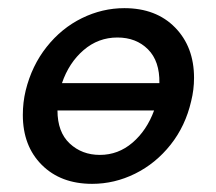

<svg xmlns="http://www.w3.org/2000/svg" viewBox="-20 -445 531 471"><path d="M456 -254Q456 -225 449 -197Q435 -136 398.5 -90Q362 -44 311.5 -19Q261 6 206 6Q129 6 82.5 -40.5Q36 -87 36 -163Q36 -194 43 -223Q58 -284 94.5 -330Q131 -376 181 -400.5Q231 -425 285 -425Q363 -425 409.5 -377.5Q456 -330 456 -254ZM132 -241H371Q372 -295 343 -324Q314 -353 268 -353Q221 -353 185 -322Q149 -291 132 -241ZM358 -174H121Q121 -121 151 -93Q181 -65 225 -65Q270 -65 305 -95Q340 -125 358 -174Z"/></svg>

Font: Ysabeau Semibold
Style: Italic
Weight: 600
Italic angle: -12°
Designer: Christian Thalmann (Catharsis Fonts)
Version: Version 0.003